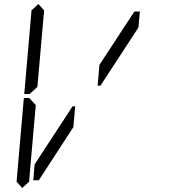

<svg xmlns="http://www.w3.org/2000/svg" viewBox="-20 -975 856 950"><path d="M343 -346 172 -83H145L151 -161L339 -449H352ZM136 -924 170 -955 198 -924V-918L194 -875L165 -545L127 -510H100ZM124 -76 90 -45 62 -76 98 -490H125L157 -455L128 -125L125 -83ZM645 -918H672L665 -839L477 -551H463L472 -654Z"/></svg>

Font: DSEG14 Classic
Style: Light Italic
Weight: 300
Designer: Keshikan(Twitter:@keshinomi_88pro)
Version: Version 0.46